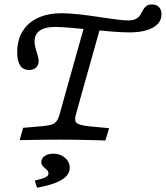

<svg xmlns="http://www.w3.org/2000/svg" viewBox="-20 -643 761 881"><path d="M276.6 -201.6 370.2 -534.7 442.7 -525.8 351.6 -201.6ZM258.1 -2.4Q230.6 -2.4 199.2 -2Q167.7 -1.6 135.1 -1.2Q102.4 -0.8 70.2 0L86.3 -56.5L178.2 -64.5Q203.2 -66.9 217.7 -71.8Q232.3 -76.6 240.7 -88.7Q249.2 -100.8 255.6 -125.8L276.6 -201.6H351.6L330.6 -125.8Q319.4 -91.9 330.2 -80.2Q341.1 -68.5 387.1 -63.7L480.6 -54.8L463.7 1.6Q437.1 0.8 409.7 0Q382.3 -0.8 355.2 -1.2Q328.2 -1.6 302.4 -2Q276.6 -2.4 253.2 -2.4H258.1ZM112.9 -321.8Q86.3 -321.8 72.6 -342.3Q58.9 -362.9 58.9 -403.2Q58.9 -458.9 83.5 -499.2Q108.1 -539.5 154 -560.9Q200 -582.3 262.9 -582.3Q296 -582.3 340.3 -577.4Q384.7 -572.6 429.8 -565.7Q475 -558.9 512.1 -554Q549.2 -549.2 568.5 -549.2Q591.1 -549.2 604 -556.5Q616.9 -563.7 623.8 -575Q630.6 -586.3 636.3 -597.2Q641.9 -608.1 651.2 -615.3Q660.5 -622.6 677.4 -622.6Q698.4 -622.6 709.7 -610.5Q721 -598.4 721 -577.4Q721 -538.7 681.9 -516.5Q642.7 -494.4 573.4 -494.4Q542.7 -494.4 495.6 -498Q448.4 -501.6 397.2 -506.9Q346 -512.1 301.6 -515.7Q257.3 -519.4 233.1 -519.4Q186.3 -519.4 162.5 -502.4Q138.7 -485.5 138.7 -452.4Q138.7 -439.5 141.5 -427.8Q144.4 -416.1 148 -404.8Q151.6 -393.5 154.4 -383.1Q157.3 -372.6 157.3 -362.9Q157.3 -344.4 145.6 -333.1Q133.9 -321.8 112.9 -321.8ZM150 218.5 139.5 185.5Q175 177.4 188.7 170.6Q202.4 163.7 202.4 153.2Q202.4 142.7 194.4 135.9Q186.3 129 177.8 121Q169.4 112.9 169.4 100Q169.4 83.9 185.1 73Q200.8 62.1 224.2 62.1Q256.5 62.1 278.2 81Q300 100 300 127.4Q300 159.7 262.9 182.3Q225.8 204.8 150 218.5Z"/></svg>

Font: Playfair 5pt SemiExpanded Light
Style: Italic
Weight: 300
Width: 6
Italic angle: -15.6°
Designer: Claus Eggers Sørensen
Foundry: Claus Eggers Sørensen
Version: Version 2.203